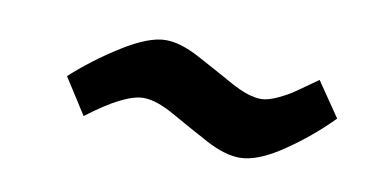

<svg xmlns="http://www.w3.org/2000/svg" viewBox="-32 -565 507 262"><g transform="rotate(10 221.5 -433.5)"><path d="M308.1 -363.8Q287.6 -363.8 260.7 -378.2Q233.9 -392.6 208.5 -407Q183.1 -421.4 165.5 -421.4Q139.2 -421.4 88.9 -382.8L57.1 -432.6Q85.9 -459 122.1 -481.7Q158.2 -504.4 181.6 -504.4Q202.1 -504.4 228.5 -490.2Q254.9 -476.1 280.3 -461.9Q305.7 -447.8 323.2 -447.8Q332.5 -447.8 345.9 -454.1Q359.4 -460.4 368.4 -466.8Q377.4 -473.1 397.5 -487.3L430.2 -439.5Q401.9 -410.6 367.4 -387.2Q333 -363.8 308.1 -363.8Z"/></g></svg>

Font: Oswald
Style: Regular
Weight: 400
Designer: Vernon Adams
Foundry: Vernon Adams
Version: 3.0; ttfautohint (v0.94.23-7a4d-dirty) -l 8 -r 50 -G 200 -x 